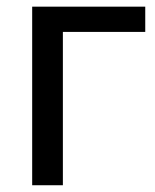

<svg xmlns="http://www.w3.org/2000/svg" viewBox="-20 -548 459 568"><path d="M409.7 -453.6H166V0H75.2V-528.3H409.7Z"/></svg>

Font: Mardoto
Style: Regular
Weight: 400
Designer: Christian Robertson, Vahan Hovhannisyan
Foundry: Google
Version: Version 1.000